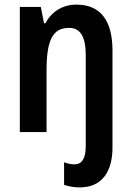

<svg xmlns="http://www.w3.org/2000/svg" viewBox="-20 -573 572 833"><path d="M326 240C426 240 468 167 468 67V-354C468 -482 417 -553 312 -553C254 -553 205 -525 177 -472H171L157 -543H66V0H182V-268C182 -402 210 -452 280 -452C330 -452 352 -411 352 -334V61C352 117 334 140 303 140C288 140 274 137 258 131V229C278 236 302 240 326 240Z"/></svg>

Font: Noto Sans Thai Cond SemBd
Style: Regular
Weight: 600
Width: 3
Designer: Monotype Design Team
Foundry: Monotype Imaging Inc.
Version: Version 2.002